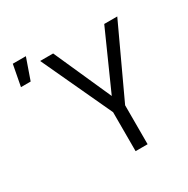

<svg xmlns="http://www.w3.org/2000/svg" viewBox="-169 -904 1034 1055"><g transform="rotate(-30 348.0 -376.5)"><path d="M132.8 -753.4 85.9 -619.6H24.4L49.8 -753.4ZM187.5 -691.4H270L432.1 -328.1L594.2 -691.4H676.8L470.2 -247.1V0H394V-247.1Z"/></g></svg>

Font: Gidole
Style: Regular
Weight: 400
Version: Version 2.100; ttfautohint (v1.8.4.7-5d5b)